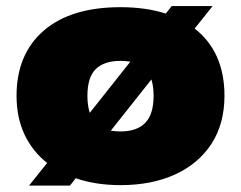

<svg xmlns="http://www.w3.org/2000/svg" viewBox="-20 -582 772 615"><path d="M603.5 -490.5Q699 -416 699 -275Q699 -186 657.8 -122Q616.5 -58 541.5 -23.5Q466.5 11 366 11Q287 11 222.5 -11L204 12.5H73L131 -60Q84 -97 58.5 -151.2Q33 -205.5 33 -275Q33 -408.5 120 -483.8Q207 -559 366 -559Q447 -559 511 -538.5L530 -562.5H661ZM366 -387Q313.5 -387 286.8 -360.8Q260 -334.5 260 -275Q260 -244 267.5 -220.5L397.5 -384.5Q381.5 -387 366 -387ZM366 -161Q418.5 -161 445.2 -188.5Q472 -216 472 -275Q472 -305 465 -327.5L335 -163.5Q351 -161 366 -161Z"/></svg>

Font: Encode Sans Exp Black
Style: Regular
Weight: 900
Width: 7
Designer: Multiple Designers
Foundry: Impallari Type
Version: Version 3.002; ttfautohint (v1.8.3) -l 8 -r 50 -G 200 -x 14 